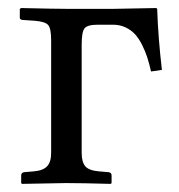

<svg xmlns="http://www.w3.org/2000/svg" viewBox="-20 -451 442 473"><path d="M106 -74.2V-352.1Q106 -380.9 98.6 -389.4Q91.3 -397.9 64.9 -399.9L35.2 -401.9Q28.8 -402.8 28.8 -407.2V-429.2L32.2 -431.2Q114.3 -429.2 144 -429.2H259.8L365.2 -431.2L367.2 -429.2Q369.6 -357.4 378.9 -278.8L352.1 -274.9Q347.7 -294.4 342.8 -309.6Q337.9 -324.7 330.1 -340.3Q322.3 -356 312.7 -366.5Q303.2 -377 289.3 -383.5Q275.4 -390.1 258.8 -390.1H220.2Q195.3 -390.1 188.2 -381.1Q181.2 -372.1 181.2 -340.8V-74.2Q181.2 -51.8 190.4 -41Q199.7 -30.8 224.1 -28.8L247.1 -26.9Q254.9 -25.9 254.9 -19V0L252.9 2Q181.2 0 142.1 0L34.2 2L32.2 0V-19Q32.2 -25.9 40 -26.9L63 -28.8Q86.4 -30.8 96.2 -41.5Q106 -52.2 106 -74.2Z"/></svg>

Font: Linux Libertine G
Style: Regular
Weight: 400
Designer: Philipp H. Poll
Foundry: Philipp H. Poll
Version: Version 4.7.5